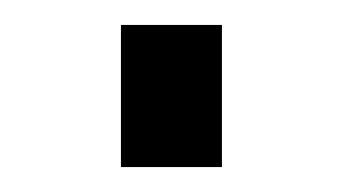

<svg xmlns="http://www.w3.org/2000/svg" viewBox="-20 -134 288 154"><path d="M77 0V-114H158V0Z"/></svg>

Font: TitilliumText22L Rg
Style: Regular
Weight: 400
Designer: Campivisivi
Foundry: Campivisivi
Version: 1.000